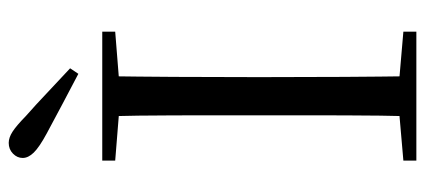

<svg xmlns="http://www.w3.org/2000/svg" viewBox="-290 -695 985 445"><g transform="rotate(-90 202.5 -472.5)"><path d="M266.7 -802.5 253.9 -783.4Q218.8 -801.8 184.2 -820.1Q149.6 -838.4 115.3 -856.9Q83.9 -873.9 71.4 -886.7Q58.9 -899.5 58.9 -912.4Q58.9 -925.2 69 -935Q79.1 -944.8 93.8 -944.8Q106 -944.8 119.7 -936Q133.4 -927.2 156 -905.1Q182.6 -881.7 210.3 -855.3Q238.1 -828.9 266.7 -802.5ZM52.8 0V-30.1L190.9 -42.1H212.5L351.6 -30.1V0ZM155.3 0Q157.5 -83.6 157.6 -167.7Q157.7 -251.7 157.7 -336.8V-391.1Q157.7 -476.1 157.6 -560.4Q157.5 -644.8 155.3 -728H248.5Q247.3 -645.2 246.8 -560.7Q246.3 -476.1 246.3 -391.1V-337Q246.3 -252.2 246.8 -168.1Q247.3 -84.1 248.5 0ZM52.8 -698V-728H351.6V-698L212.5 -686.9H190.9Z"/></g></svg>

Font: Noto Serif HK ExtraLight
Style: Regular
Weight: 200
Designer: Ryoko NISHIZUKA 西塚涼子 (kana & ideographs); Frank Grießhammer (Latin, Greek & Cyrillic); Wenlong ZHANG 张文龙 (bopomofo); San
Foundry: Adobe
Version: Version 2.002-H1;hotconv 1.1.0;makeotfexe 2.6.0